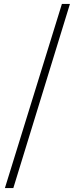

<svg xmlns="http://www.w3.org/2000/svg" viewBox="-20 -787 382 980"><path d="M5 173H48L337 -767H296Z"/></svg>

Font: Noto Serif CJK SC Light
Style: Regular
Weight: 300
Designer: Ryoko NISHIZUKA 西塚涼子 (kana & ideographs); Frank Grießhammer (Latin, Greek & Cyrillic); Wenlong ZHANG 张文龙 (bopomofo); San
Foundry: Adobe
Version: Version 2.001;hotconv 1.1.0;makeotfexe 2.6.0